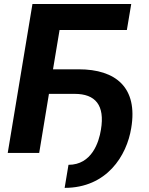

<svg xmlns="http://www.w3.org/2000/svg" viewBox="-20 -747 726 938"><path d="M621.1 -727.3H138.5L17.8 0H171.5L219.1 -288.4H345.2C445 -288.4 493.6 -234 473 -112.9C463.4 -52.6 428.6 58.2 314.6 58.2L295.8 170.8C502.1 170.8 599.4 13.5 621.1 -121.4C654.5 -318.9 546.2 -408.4 364.7 -408.4H239L271 -600.5H599.8Z"/></svg>

Font: Magic Ui Pro
Style: Bold Italic
Weight: 700
Italic angle: -9.39999°
Designer: Stefan Endress, Andreas Faust
Version: Version 1.000;FEAKit 1.0